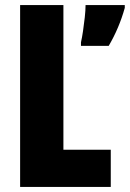

<svg xmlns="http://www.w3.org/2000/svg" viewBox="-20 -734 510 754"><path d="M59 0V-714H229V-146H415V0ZM470 -703Q448 -624 407 -554H298V-568Q302 -585 306 -612Q310 -639 313 -666.5Q316 -694 316 -714H470Z"/></svg>

Font: Noto Sans Thai Looped ExtraCondensed Black
Style: Regular
Weight: 900
Width: 2
Designer: Sasikarn Vongin, Ben Mitchell
Foundry: The Fontpad Ltd
Version: Version 1.001; ttfautohint (v1.8.4.7-5d5b)